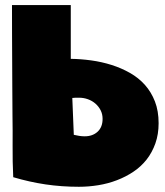

<svg xmlns="http://www.w3.org/2000/svg" viewBox="-20 -716 637 743"><path d="M285.2 6.8Q218.8 6.8 156.2 -2.4Q93.8 -11.7 31.2 -30.3Q28.3 -90.8 28.8 -150.4Q29.3 -210 28.3 -269.5Q27.8 -325.7 27.6 -378.4Q27.3 -431.2 27.1 -483.2Q26.9 -535.2 26.6 -587.9Q26.4 -640.6 26.4 -696.3H253.9V-488.3Q293 -487.8 333.5 -482.2Q374 -476.6 411.9 -464.6Q449.7 -452.6 482.9 -433.8Q516.1 -415 540.8 -387.5Q565.4 -359.9 579.6 -323.2Q593.8 -286.6 593.8 -239.3Q593.8 -196.3 581.3 -161.1Q568.8 -126 547.4 -98.6Q525.9 -71.3 496.3 -51.5Q466.8 -31.7 432.4 -18.6Q397.9 -5.4 360.4 0.7Q322.8 6.8 285.2 6.8ZM286.1 -337.9Q279.3 -337.9 272.9 -337.9Q266.6 -337.9 259.8 -336.9L265.6 -194.3Q275.4 -191.9 286.4 -190.2Q297.4 -188.5 307.6 -188.5Q338.4 -188.5 357.7 -206.3Q377 -224.1 377 -255.9Q377 -274.4 369.4 -289.3Q361.8 -304.2 349.1 -315.2Q336.4 -326.2 320.1 -332Q303.7 -337.9 286.1 -337.9Z"/></svg>

Font: Luckiest Guy RUS-BEL-UKR
Style: Regular
Weight: 400
Designer: Astigmatic (AOETI)
Foundry: Astigmatic (AOETI)
Version: Version 1.00 March 11, 2019, initial release